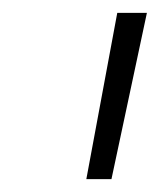

<svg xmlns="http://www.w3.org/2000/svg" viewBox="-20 -720 248 298"><path d="M162 -700H208L153 -442H114Z"/></svg>

Font: Idrija
Style: Italic
Weight: 300
Italic angle: -11.3°
Designer: Julieta Ulanovsky
Foundry: Julieta Ulanovsky
Version: Version 7.200